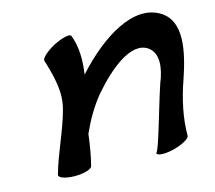

<svg xmlns="http://www.w3.org/2000/svg" viewBox="-91 -696 938 838"><g transform="rotate(-15 378.0 -277.0)"><path d="M152 -496C174 -424 197 -344 174 -267C150 -177 104 -89 80 0C78 13 110 24 151 24C193 24 228 13 230 0C242 -46 249 -92 255 -139C279 -193 309 -246 349 -295C430 -389 536 -476 604 -431C649 -400 641 -334 615 -271C582 -173 532 15 519 19C521 32 556 33 597 23C639 12 672 -7 671 -19C671 -99 689 -181 718 -263C757 -378 785 -506 700 -561C590 -632 430 -531 306 -393C315 -456 315 -516 294 -571C289 -582 254 -574 214 -554C175 -533 147 -507 152 -496Z"/></g></svg>

Font: Nupuram Black Oblique
Style: Regular
Weight: 900
Designer: Santhosh Thottingal (santhosh.thottingal@gmail.com)
Foundry: SMC
Version: Version 1.000